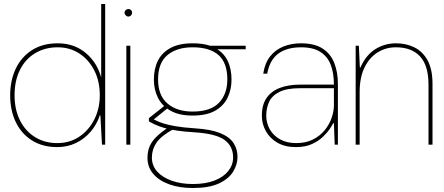

<svg xmlns="http://www.w3.org/2000/svg" viewBox="-20 -725 2227 962"><path d="M267 12Q193 12 140 -21.5Q87 -55 59 -113.5Q31 -172 31 -247Q31 -322 59 -381Q87 -440 140.5 -474Q194 -508 269 -508Q351 -508 408.5 -460.5Q466 -413 487 -337V-705H507V0H491L483 -147H480Q465 -101 434 -65Q403 -29 360.5 -8.5Q318 12 267 12ZM267 -8Q329 -8 377 -40Q425 -72 452.5 -126.5Q480 -181 480 -248Q480 -318 452.5 -372Q425 -426 377.5 -457Q330 -488 269 -488Q206 -488 157 -459Q108 -430 80.5 -376Q53 -322 53 -248Q53 -175 80.5 -121Q108 -67 156.5 -37.5Q205 -8 267 -8Z M613 0V-496H633V0ZM623 -642Q616 -642 610 -648Q604 -654 604 -661Q604 -669 610 -674.5Q616 -680 623 -680Q631 -680 636.5 -674.5Q642 -669 642 -661Q642 -654 636.5 -648Q631 -642 623 -642Z M946 217Q880 217 829 199Q778 181 748.5 147Q719 113 719 66Q719 35 729 10Q739 -15 762.5 -38.5Q786 -62 827 -89L849 -78Q787 -44 764 -10Q741 24 741 64Q741 105 767.5 134.5Q794 164 840.5 180.5Q887 197 946 197Q1010 197 1055 179.5Q1100 162 1124 131.5Q1148 101 1148 64Q1148 8 1105.5 -23.5Q1063 -55 956 -62Q905 -65 868 -70.5Q831 -76 805 -83.5Q779 -91 760 -99.5Q741 -108 726 -117V-133L808 -198L830 -191L741 -119L735 -133Q749 -128 763.5 -120.5Q778 -113 800.5 -106Q823 -99 860 -92.5Q897 -86 957 -82Q1037 -77 1083.5 -58Q1130 -39 1150 -8.5Q1170 22 1170 61Q1170 100 1147.5 136Q1125 172 1076 194.5Q1027 217 946 217ZM945 -146Q878 -146 835 -170Q792 -194 771.5 -235Q751 -276 751 -326Q751 -381 771.5 -421.5Q792 -462 835 -485Q878 -508 945 -508Q1015 -508 1057.5 -485Q1100 -462 1120 -421.5Q1140 -381 1140 -326Q1140 -276 1120 -235Q1100 -194 1057.5 -170Q1015 -146 945 -146ZM945 -166Q1035 -166 1077 -210Q1119 -254 1119 -327Q1119 -410 1075 -449Q1031 -488 945 -488Q866 -488 819 -449Q772 -410 772 -327Q772 -247 819 -206.5Q866 -166 945 -166ZM1040 -478 1031 -496H1211V-478Z M1462 12Q1408 12 1370 -10Q1332 -32 1312 -68Q1292 -104 1292 -145Q1292 -200 1315.5 -234Q1339 -268 1382 -284.5Q1425 -301 1483 -301H1653Q1653 -359 1637 -400.5Q1621 -442 1585 -465Q1549 -488 1488 -488Q1417 -488 1374 -456Q1331 -424 1319 -356H1299Q1307 -409 1333.5 -442.5Q1360 -476 1400 -492Q1440 -508 1488 -508Q1557 -508 1597.5 -481Q1638 -454 1655.5 -408Q1673 -362 1673 -305V0H1657L1653 -108H1650Q1646 -100 1633.5 -81Q1621 -62 1599 -40.5Q1577 -19 1543.5 -3.5Q1510 12 1462 12ZM1464 -8Q1513 -8 1549 -26.5Q1585 -45 1608 -74Q1631 -103 1642 -135.5Q1653 -168 1653 -197V-283H1483Q1417 -283 1380 -264.5Q1343 -246 1328.5 -215Q1314 -184 1314 -145Q1314 -109 1331.5 -77.5Q1349 -46 1383 -27Q1417 -8 1464 -8Z M1762 0V-496H1778L1783 -387H1786Q1814 -450 1861 -479Q1908 -508 1964 -508Q2015 -508 2056.5 -487.5Q2098 -467 2122.5 -422.5Q2147 -378 2147 -305V0H2127V-300Q2127 -397 2084.5 -442.5Q2042 -488 1964 -488Q1913 -488 1872 -462.5Q1831 -437 1806.5 -387Q1782 -337 1782 -264V0Z"/></svg>

Font: DM Sans 36pt Thin
Style: Regular
Weight: 250
Designer: Colophon Foundry, Jonny Pinhorn
Foundry: Colophon Foundry
Version: Version 4.004;gftools[0.9.30]